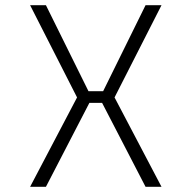

<svg xmlns="http://www.w3.org/2000/svg" viewBox="-20 -720 750 740"><path d="M157 0H96L277 -344.5L96 -700H157L321 -368.5H377.5L541 -700H602.5L421.5 -344.5L602.5 0H541L373.5 -323.5H324.5Z"/></svg>

Font: League Mono UltraLight
Style: Regular
Weight: 200
Width: 6
Designer: Tyler Finck
Foundry: The League of Moveable Type / Tyler Finck
Version: Version 2.210